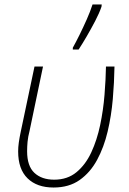

<svg xmlns="http://www.w3.org/2000/svg" viewBox="-20 -827 575 857"><path d="M219 10Q145 10 103 -31Q61 -72 61 -151Q61 -170 64 -191.5Q67 -213 73 -241L134 -530H172L112 -243Q105 -216 103 -194Q101 -172 101 -152Q101 -86 133.5 -55.5Q166 -25 222 -25Q281 -25 321.5 -58.5Q362 -92 387.5 -147Q413 -202 427 -268.5Q441 -335 446.5 -403.5Q452 -472 453 -530H491Q490 -460 483.5 -385Q477 -310 460.5 -240Q444 -170 413.5 -113.5Q383 -57 335.5 -23.5Q288 10 219 10ZM305 -606V-614Q319 -639 335.5 -672.5Q352 -706 367.5 -741Q383 -776 393 -807H434L433 -797Q423 -768 405 -733.5Q387 -699 367.5 -665.5Q348 -632 331 -606Z"/></svg>

Font: Noto Sans Disp ExtLt
Style: Italic
Weight: 200
Italic angle: -12°
Designer: Monotype Design Team
Foundry: Monotype Imaging Inc.
Version: Version 2.000;GOOG;noto-source:20170915:90ef993387c0